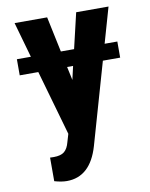

<svg xmlns="http://www.w3.org/2000/svg" viewBox="-84 -590 676 865"><g transform="rotate(-10 254.5 -157.0)"><path d="M226.1 -366.2H286.6L324.7 -528.3H472.7L426.3 -366.2H484.4V-292.5H405.3L298.8 79.1Q259.8 213.4 151.9 213.4Q127 213.4 95.2 204.1V96.2L111.8 96.7Q145 96.7 160.9 83.3Q176.8 69.8 184.1 41L194.8 4.9L109.9 -292.5H24.9V-366.2H88.9L43 -528.3H191.9ZM241.7 -292.5 254.9 -231 269 -292.5Z"/></g></svg>

Font: Roboto Condensed
Style: Bold
Weight: 700
Designer: Google
Version: Version 2.134; 2016